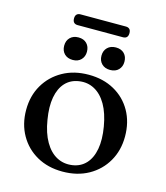

<svg xmlns="http://www.w3.org/2000/svg" viewBox="-114 -842 811 940"><g transform="rotate(15 292.0 -372.0)"><path d="M293.5 -480Q367 -480 423.2 -448.8Q479.5 -417.5 511 -361.8Q542.5 -306 542.5 -233.5Q542.5 -163 510.5 -107.5Q478.5 -52 421.8 -20.2Q365 11.5 290 11.5Q216.5 11.5 160.5 -20Q104.5 -51.5 72.8 -107.2Q41 -163 41 -235Q41 -306 73.2 -361.2Q105.5 -416.5 162.2 -448.2Q219 -480 293.5 -480ZM329 -31.5Q370.5 -37.5 396.8 -65.8Q423 -94 431.8 -141.8Q440.5 -189.5 429.5 -254Q418.5 -319 393.8 -362Q369 -405 333.2 -424.2Q297.5 -443.5 255 -437Q213.5 -431 187.2 -402.8Q161 -374.5 152.2 -326.8Q143.5 -279 154.5 -214.5Q165 -149.5 190 -106.5Q215 -63.5 250.5 -44.5Q286 -25.5 329 -31.5ZM197.5 -529.5Q171 -529.5 155.2 -545.2Q139.5 -561 139.5 -586.5Q139.5 -612 155.2 -627.8Q171 -643.5 197.5 -643.5Q224 -643.5 239.5 -627.8Q255 -612 255 -586Q255 -561.5 239.5 -545.5Q224 -529.5 197.5 -529.5ZM387 -529.5Q360.5 -529.5 344.5 -545.2Q328.5 -561 328.5 -586.5Q328.5 -612 344.5 -627.8Q360.5 -643.5 387 -643.5Q414 -643.5 429.5 -627.8Q445 -612 445 -586Q445 -561.5 429.5 -545.5Q414 -529.5 387 -529.5ZM151.5 -728Q151.5 -741.5 158.2 -748.2Q165 -755 177 -755H407Q419 -755 425.8 -748.5Q432.5 -742 432.5 -728Q432.5 -714 425.8 -707.2Q419 -700.5 407 -700.5H177Q165 -700.5 158.2 -707.2Q151.5 -714 151.5 -728Z"/></g></svg>

Font: Fraunces 12pt
Style: Regular
Weight: 400
Version: Version 1.000;[b76b70a41]